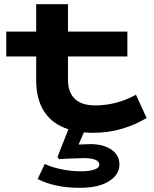

<svg xmlns="http://www.w3.org/2000/svg" viewBox="-20 -622 736 918"><path d="M551 165Q551 213 501 244.5Q451 276 362 276Q242 276 160 234L194 162Q228 178 274.5 187.5Q321 197 366 197Q409 197 432 188.5Q455 180 455 165Q455 150 435.5 142Q416 134 380 134Q358 134 331.5 135.5Q305 137 292 137L262 139L255 128L307 -4Q231 -28 192 -87.5Q153 -147 153 -238V-352H10V-471H153V-602H305V-471H589V-352H305V-240Q305 -181 337.5 -149.5Q370 -118 435 -118Q537 -118 630 -169L681 -58Q629 -26 564 -6.5Q499 13 425 13Q409 13 381 11L356 69L413 67Q473 67 512 93Q551 119 551 165Z"/></svg>

Font: BioRhyme Expanded ExtraBold
Style: Regular
Weight: 800
Width: 7
Designer: Aoife Mooney
Foundry: Aoife Mooney Type
Version: Version 1.001